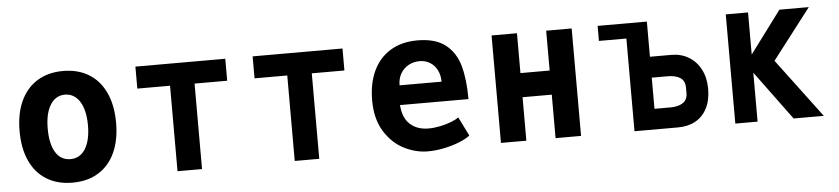

<svg xmlns="http://www.w3.org/2000/svg" viewBox="-39 -764 4277 979"><g transform="rotate(-5 2100.0 -274.0)"><path d="M53 -273.5Q53 -363.5 83 -427.8Q113 -492 168.5 -526Q224 -560 300 -560Q376 -560 431.5 -526.2Q487 -492.5 517 -428Q547 -363.5 547 -273.5Q547 -185.5 517.8 -121.5Q488.5 -57.5 433 -23Q377.5 11.5 300 11.5Q222.5 11.5 166.8 -23Q111 -57.5 82 -121.5Q53 -185.5 53 -273.5ZM403 -273.5Q403 -324.5 390.5 -361.8Q378 -399 354.8 -419Q331.5 -439 299.5 -439Q251.5 -439 224.2 -395Q197 -351 197 -273.5Q197 -196.5 223.2 -152.8Q249.5 -109 299.5 -109Q349 -109 376 -153Q403 -197 403 -273.5Z M837.5 -437.5H670V-550H1130V-437.5H963V0H837.5Z M1437.5 -437.5H1270V-550H1730V-437.5H1563V0H1437.5Z M1857.5 -273.5Q1857.5 -359.5 1887.5 -423.5Q1917.5 -487.5 1975.2 -522.8Q2033 -558 2114 -558Q2205.5 -558 2257 -517.8Q2308.5 -477.5 2328 -407.8Q2347.5 -338 2347.5 -237H1997Q2001.5 -171 2037.8 -138.2Q2074 -105.5 2132 -105.5Q2160.5 -105.5 2192.2 -112Q2224 -118.5 2249.5 -128.8Q2275 -139 2287.5 -148.5L2335.5 -51.5Q2316 -36 2280.8 -21.8Q2245.5 -7.5 2202.5 1.5Q2159.5 10.5 2118.5 10.5Q2056.5 10.5 1996.5 -20Q1936.5 -50.5 1897 -114.5Q1857.5 -178.5 1857.5 -273.5ZM2115.5 -451.5Q2085 -451.5 2059.2 -437.5Q2033.5 -423.5 2018.5 -397.8Q2003.5 -372 2003.5 -337.5H2218.5Q2218.5 -370.5 2205.5 -396.5Q2192.5 -422.5 2169 -437Q2145.5 -451.5 2115.5 -451.5Z M2493 -550H2623V-346H2772.5V-550H2903V0H2772.5V-222.5H2623V0H2493Z M3176.5 -474.5H3036V-551.5H3288V-371.5H3398.5Q3447 -371.5 3486 -348.2Q3525 -325 3547.2 -282.2Q3569.5 -239.5 3569.5 -183Q3569.5 -124.5 3548.2 -83.2Q3527 -42 3488.8 -21Q3450.5 0 3399.5 0H3176.5ZM3457.5 -171V-199Q3457.5 -233 3434 -248.8Q3410.5 -264.5 3370 -264.5H3288V-105H3370Q3410.5 -105 3434 -121Q3457.5 -137 3457.5 -171Z M3806 -244.5V6H3692V-553H3806V-337.5L3966.5 -553H4117L3919 -295.5L4145 6H3990.5Z"/></g></svg>

Font: JuliaMono ExtraBold
Style: Regular
Weight: 800
Monospace: yes
Designer: cormullion
Foundry: corm
Version: Version 0.055; ttfautohint (v1.8.4)